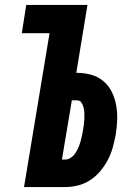

<svg xmlns="http://www.w3.org/2000/svg" viewBox="-20 -755 540 775"><path d="M77 0 180 -621H68L86 -735H333L288 -461H291Q321 -461 349 -453Q377 -445 398 -427Q419 -409 431.5 -383.5Q444 -358 449 -329.5Q454 -301 453 -271Q452 -241 447 -211Q442 -185 435 -159.5Q428 -134 415.5 -110Q403 -86 385 -64.5Q367 -43 344 -28Q321 -13 295 -6.5Q269 0 244 0ZM230 -111H244Q255 -111 266 -118.5Q277 -126 284 -136.5Q291 -147 296 -158.5Q301 -170 304.5 -182Q308 -194 310.5 -205.5Q313 -217 315 -229Q317 -240 318.5 -252Q320 -264 320.5 -275.5Q321 -287 320.5 -298.5Q320 -310 317.5 -320.5Q315 -331 309 -340.5Q303 -350 291 -350H270Z"/></svg>

Font: Iosevka SS04 Heavy Oblique
Style: Regular
Weight: 900
Italic angle: -9°
Monospace: yes
Designer: Belleve Invis
Foundry: Belleve Invis
Version: Version 19.0.0; ttfautohint (v1.8.4)